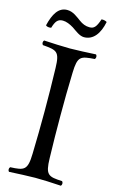

<svg xmlns="http://www.w3.org/2000/svg" viewBox="-126 -871 555 925"><g transform="rotate(15 151.5 -408.0)"><path d="M213.4 -768C194.4 -768 177.4 -775 161.4 -787C141.4 -801 119.4 -821 89.4 -821C46.4 -821 23.4 -782 9.4 -723C15.4 -717 25.4 -716 36.4 -718C46.4 -751 56.4 -766 82.4 -766C99.4 -766 118.4 -758 136.4 -747C157.4 -733 178.4 -715 200.4 -715C246.4 -715 275.4 -754 287.4 -814C281.4 -818 271.4 -821 260.4 -820C246.4 -778 235.4 -768 213.4 -768ZM192 -109C190 -191.5 189 -237 189 -320C189 -403 189.5 -452 192 -536C194.5 -619 208.5 -622 278.5 -627C284.5 -633 284.5 -644 278.5 -650C241.5 -648 179 -645 149 -645C119 -645 51.5 -648 19.5 -650C13.5 -644 13.5 -633 19.5 -627C89.5 -621 105 -619 107 -536C109 -453 110 -404 110 -321C110 -238 109 -192 107 -109C105 -26 89.5 -21 19.5 -18C13.5 -12 13.5 -1 19.5 5C58.5 3 119.5 0 149.5 0C179.5 0 237.5 2 278.5 5C284.5 -1 284.5 -12 278.5 -18C208.5 -21 194 -26 192 -109Z"/></g></svg>

Font: Libertinus Serif Display
Style: Regular
Weight: 400
Designer: Philipp H. Poll
Foundry: Khaled Hosny
Version: Version 6.1